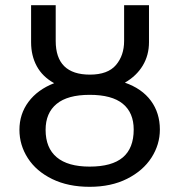

<svg xmlns="http://www.w3.org/2000/svg" viewBox="-20 -709 692 741"><path d="M597 -209Q597 -151 564.5 -100.5Q532 -50 470.5 -19Q409 12 326 12Q243 12 181.5 -18Q120 -48 87.5 -98.5Q55 -149 55 -208Q55 -269 90 -316Q125 -363 189 -388Q144 -413 122 -453.5Q100 -494 100 -546V-689H195V-551Q195 -421 327 -421Q396 -421 427.5 -458Q459 -495 459 -551V-689H555V-546Q555 -496 531 -456Q507 -416 462 -390Q528 -367 562.5 -320Q597 -273 597 -209ZM496 -209Q496 -274 454 -308.5Q412 -343 326 -343Q241 -343 198.5 -308Q156 -273 156 -208Q156 -138 199 -102Q242 -66 326 -66Q412 -66 454 -101.5Q496 -137 496 -209Z"/></svg>

Font: FiraGOUPP
Style: Medium
Weight: 400
Designer: bBox Type
Foundry: bBox Type GmbH
Version: Version 1.001